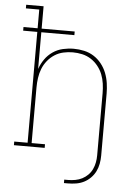

<svg xmlns="http://www.w3.org/2000/svg" viewBox="-60 -781 720 1001"><g transform="rotate(5 300.0 -280.5)"><path d="M313 174V156H334Q352 156 371 152.5Q390 149 406.5 140.5Q423 132 436.5 118.5Q450 105 458 88Q466 71 469.5 52.5Q473 34 473 15V-310Q473 -335 469.5 -360Q466 -385 457 -408Q448 -431 432 -451Q416 -471 395 -484.5Q374 -498 349.5 -503.5Q325 -509 300 -509Q275 -509 250.5 -503.5Q226 -498 205 -484.5Q184 -471 168 -451Q152 -431 143 -408Q134 -385 130.5 -360Q127 -335 127 -310V-19H197V0H36V-19H106V-599H32V-618H106V-716H36V-735H127V-618H300V-599H127V-407Q137 -435 153.5 -458.5Q170 -482 194 -498.5Q218 -515 246.5 -521.5Q275 -528 303 -528Q331 -528 358 -522Q385 -516 408 -501.5Q431 -487 448.5 -465Q466 -443 476 -417.5Q486 -392 490 -364.5Q494 -337 494 -310V15Q494 36 490 57.5Q486 79 476.5 98Q467 117 451.5 132.5Q436 148 417 157.5Q398 167 376.5 170.5Q355 174 334 174Z"/></g></svg>

Font: Iosevka Etoile Thin
Style: Regular
Weight: 100
Designer: Belleve Invis
Foundry: Belleve Invis
Version: Version 22.1.2; ttfautohint (v1.8.4)